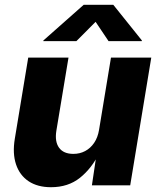

<svg xmlns="http://www.w3.org/2000/svg" viewBox="-20 -782 668 810"><path d="M195.3 7.8Q138.7 7.8 100.8 -17.3Q63 -42.5 47.6 -88.6Q32.2 -134.8 42.5 -196.8L99.1 -539.1H269L217.8 -230.5Q210.4 -184.6 229.2 -158.7Q248 -132.8 289.6 -132.8Q316.9 -132.8 339.4 -144.8Q361.8 -156.7 377.2 -179.4Q392.6 -202.1 397.9 -234.4L448.2 -539.1H618.2L529.3 0H367.7L388.2 -137.7H399.4Q367.2 -71.8 317.4 -32Q267.6 7.8 195.3 7.8ZM302.2 -608.4H162.6L163.1 -611.3L333 -761.7H458L578.6 -611.3L578.1 -608.4H438L383.3 -689.9Z"/></svg>

Font: Inter 18pt ExtraBold
Style: Italic
Weight: 800
Italic angle: -9.3988°
Designer: Rasmus Andersson
Foundry: rsms
Version: Version 4.001;git-66647c0bb